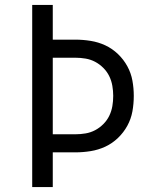

<svg xmlns="http://www.w3.org/2000/svg" viewBox="-20 -755 640 775"><path d="M110 0V-735H193V-595H284Q315 -595 346 -590Q377 -585 405 -572Q433 -559 456 -537Q479 -515 494 -487.5Q509 -460 514.5 -429.5Q520 -399 520 -368Q520 -336 514.5 -305.5Q509 -275 494 -247.5Q479 -220 456 -198Q433 -176 405 -163Q377 -150 346 -145Q315 -140 284 -140H193V0ZM193 -213H284Q305 -213 325.5 -216.5Q346 -220 364 -229.5Q382 -239 397 -254Q412 -269 421 -287.5Q430 -306 433.5 -326.5Q437 -347 437 -368Q437 -388 433.5 -408.5Q430 -429 421 -447.5Q412 -466 397 -481Q382 -496 364 -505.5Q346 -515 325.5 -518.5Q305 -522 284 -522H193Z"/></svg>

Font: Iosevka Fixed Extended
Style: Regular
Weight: 400
Width: 7
Monospace: yes
Designer: Belleve Invis
Foundry: Belleve Invis
Version: Version 24.1.1; ttfautohint (v1.8.4)